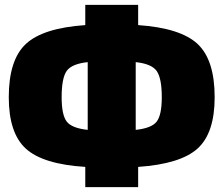

<svg xmlns="http://www.w3.org/2000/svg" viewBox="-20 -754 917 788"><path d="M547 -734V-651Q721 -639 791 -573.5Q861 -508 861 -355Q861 -208 791 -144.5Q721 -81 547 -69V14H330V-69Q156 -80 86 -144Q16 -208 16 -355Q16 -508 86 -573.5Q156 -639 330 -651V-734ZM340 -221V-499Q274 -492 253.5 -462.5Q233 -433 233 -355Q233 -283 253.5 -255.5Q274 -228 340 -221ZM537 -499V-221Q603 -228 623.5 -255.5Q644 -283 644 -355Q644 -432 623.5 -462Q603 -492 537 -499Z"/></svg>

Font: Exo 2.0 Black
Style: Regular
Weight: 900
Designer: Natanael Gama
Version: Version 1.001;PS 001.001;hotconv 1.0.70;makeotf.lib2.5.58329